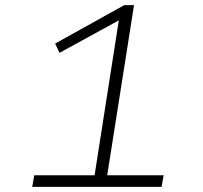

<svg xmlns="http://www.w3.org/2000/svg" viewBox="-20 -725 788 745"><path d="M105 0 113 -45H347L444 -665L472 -663L211 -520L194 -556L462 -705H500L396 -45H615L607 0Z"/></svg>

Font: Nunito Sans 10pt Expanded ExtraLight
Style: Italic
Weight: 250
Width: 7
Italic angle: -9°
Designer: Vernon Adams
Foundry: Vernon Adams
Version: Version 3.101;gftools[0.9.27]